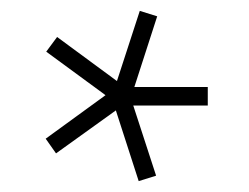

<svg xmlns="http://www.w3.org/2000/svg" viewBox="-20 -713 457 353"><path d="M362 -519H225L267 -390L235 -380L193 -510L83 -431L64 -458L174 -538L65 -618L85 -645L195 -564L237 -693L269 -683L227 -553H362Z"/></svg>

Font: Titillium Web
Style: Thin
Weight: 200
Version: Version 1.001;PS 57.000;hotconv 1.0.70;makeotf.lib2.5.55311